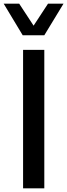

<svg xmlns="http://www.w3.org/2000/svg" viewBox="-55 -1020 364 1040"><path d="M68 -829 -35 -1000H49L127 -881L205 -1000H289L185 -829ZM70 0V-750H185V0Z"/></svg>

Font: Orkney Medium
Style: Regular
Weight: 500
Designer: Samuel Oakes and Alfredo Marco Pradil
Foundry: Alfredo Marco Pradil
Version: 1.0; ttfautohint (v1.5)